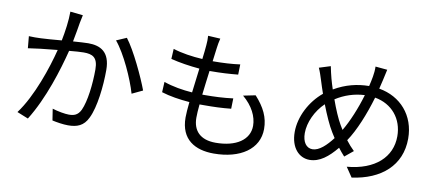

<svg xmlns="http://www.w3.org/2000/svg" viewBox="-72 -1065 3145 1384"><g transform="rotate(10 1500.0 -373.5)"><path d="M346 -787C346 -720 335 -643 321 -572C261 -567 203 -562 170 -561C139 -560 113 -559 82 -561L90 -474C116 -478 156 -483 179 -486C205 -489 253 -494 304 -499C271 -367 197 -143 96 -8L178 25C283 -143 350 -365 386 -507C429 -511 468 -514 492 -514C555 -514 596 -498 596 -408C596 -300 581 -172 550 -105C529 -62 500 -54 463 -54C436 -54 383 -63 342 -76L355 8C386 15 434 23 471 23C536 23 585 6 616 -60C657 -143 674 -299 674 -417C674 -551 601 -585 513 -585C489 -585 448 -582 402 -579C413 -632 422 -690 427 -719C431 -738 435 -759 439 -777ZM706 -640C776 -557 854 -383 883 -281L961 -318C927 -410 842 -592 780 -672Z M1677 -407C1750 -346 1786 -272 1786 -205C1786 -102 1690 -38 1540 -38C1427 -38 1373 -98 1373 -192C1373 -216 1375 -251 1379 -290C1391 -290 1403 -290 1415 -290C1482 -290 1543 -292 1609 -299L1611 -375C1542 -366 1472 -363 1405 -363H1386C1393 -420 1400 -482 1408 -540H1415C1494 -540 1553 -544 1616 -550L1618 -625C1560 -617 1493 -613 1418 -613C1423 -654 1428 -689 1431 -714C1434 -736 1437 -756 1444 -783L1354 -788C1356 -764 1355 -742 1353 -719C1351 -692 1347 -656 1342 -616C1268 -620 1188 -632 1126 -652L1122 -578C1184 -562 1262 -550 1333 -544C1326 -486 1318 -424 1311 -366C1241 -371 1167 -383 1102 -406L1098 -330C1158 -311 1230 -300 1304 -294C1299 -247 1296 -207 1296 -180C1296 -18 1405 41 1540 41C1735 41 1868 -49 1868 -196C1868 -281 1834 -350 1766 -425Z M2406 -321C2383 -360 2354 -427 2330 -495C2394 -536 2464 -559 2541 -563C2511 -461 2468 -358 2426 -288C2419 -299 2412 -310 2406 -321ZM2236 -113C2191 -113 2162 -153 2162 -219C2162 -296 2203 -386 2268 -448C2297 -373 2328 -303 2356 -258C2364 -245 2372 -232 2380 -220C2336 -162 2285 -113 2236 -113ZM2581 -779C2582 -757 2579 -724 2575 -704C2571 -681 2566 -657 2560 -633C2474 -632 2390 -612 2306 -563C2297 -591 2289 -616 2283 -639C2276 -666 2268 -699 2263 -726L2180 -700C2192 -674 2202 -643 2212 -611C2221 -582 2231 -551 2242 -520C2152 -446 2089 -327 2089 -214C2089 -97 2153 -34 2228 -34C2302 -34 2363 -83 2424 -157C2439 -137 2455 -119 2471 -101L2533 -152C2512 -172 2491 -196 2472 -221C2528 -303 2580 -432 2617 -558C2743 -536 2823 -439 2823 -311C2823 -159 2708 -50 2502 -32L2550 39C2762 10 2903 -111 2903 -308C2903 -478 2794 -600 2635 -627C2641 -650 2646 -672 2651 -694C2656 -713 2662 -747 2668 -771Z"/></g></svg>

Font: Noto Sans CJK JP Regular
Style: Regular
Weight: 400
Designer: Ryoko NISHIZUKA (kana & ideographs); Paul D. Hunt (Latin, Greek & Cyrillic); Wenlong ZHANG (bopomofo); Sandoll Communica
Foundry: Adobe Systems Incorporated
Version: Version 1.001;PS 1.001;hotconv 1.0.78;makeotf.lib2.5.61930